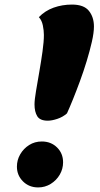

<svg xmlns="http://www.w3.org/2000/svg" viewBox="-20 -795 438 840"><path d="M189 -267Q155 -267 143 -286.5Q131 -306 131 -338Q131 -358 137.5 -396.5Q144 -435 152 -481Q160 -527 166 -570Q172 -613 172 -642Q172 -661 167.5 -683.5Q163 -706 150 -720Q177 -748 214.5 -761.5Q252 -775 295 -775Q347 -775 369 -747.5Q391 -720 391 -679Q391 -652 382 -612.5Q373 -573 359.5 -528.5Q346 -484 330 -440.5Q314 -397 299 -360Q284 -323 273 -299Q255 -283 231 -275Q207 -267 189 -267ZM147 25Q107 25 80.5 -1.5Q54 -28 54 -66Q54 -95 68.5 -120Q83 -145 107.5 -160.5Q132 -176 163 -176Q203 -176 229.5 -150Q256 -124 256 -85Q256 -56 241.5 -31Q227 -6 202 9.5Q177 25 147 25Z"/></svg>

Font: Lemonada SemiBold
Style: Regular
Weight: 600
Designer: Mohamed Gaber (Arabic), Eduardo Tunni (Latin)
Foundry: Kief Type Foundry
Version: Version 4.005; ttfautohint (v1.8.3)